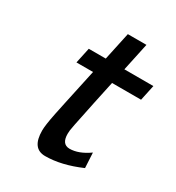

<svg xmlns="http://www.w3.org/2000/svg" viewBox="-152 -701 736 803"><g transform="rotate(30 216.0 -299.5)"><path d="M104 -397 120.1 -472.2H202.1L231 -606.9H320.8L292 -472.2H432.1L416 -397H275.9Q263.7 -340.8 252.4 -286.9Q241.2 -232.9 236.6 -210.4Q231.9 -188 227.5 -166.5Q223.1 -145 222.2 -136.5Q221.2 -127.9 221.2 -120.1Q221.2 -70.3 258.8 -69.8Q302.7 -69.8 352.1 -105L356 -32.2Q264.2 7.8 186 7.8Q122.1 7.8 122.1 -79.1Q122.1 -91.3 125 -112.1Q127.9 -132.8 134.5 -165.5Q141.1 -198.2 147.9 -229Q154.8 -259.8 165.3 -309.8Q175.8 -359.9 184.1 -397Z"/></g></svg>

Font: CMU Bright
Style: SemiBoldOblique
Weight: 600
Italic angle: -12°
Version: Version 0.7.0